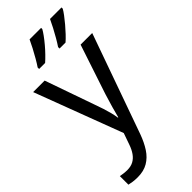

<svg xmlns="http://www.w3.org/2000/svg" viewBox="-313 -818 1110 1110"><g transform="rotate(-45 242.0 -263.0)"><path d="M1 -536H95L202 -231Q212 -204 220 -179Q228 -154 234 -130.5Q240 -107 243 -85H246Q252 -110 263.5 -150.5Q275 -191 288 -232L389 -536H484L267 74Q249 124 224.5 161.5Q200 199 165 219.5Q130 240 81 240Q59 240 41.5 237.5Q24 235 12 232V162Q22 164 37 166Q52 168 68 168Q97 168 118 156.5Q139 145 154 123.5Q169 102 179 73L204 2ZM463 -756Q456 -743 441 -723Q426 -703 407.5 -681Q389 -659 370.5 -639.5Q352 -620 336 -606H287V-618Q300 -637 315 -663Q330 -689 344.5 -716.5Q359 -744 369 -766H463ZM296 -756Q289 -743 274.5 -723Q260 -703 241.5 -681Q223 -659 204 -639.5Q185 -620 169 -606H120V-618Q133 -637 148 -663Q163 -689 177.5 -716.5Q192 -744 202 -766H296Z"/></g></svg>

Font: Noto Sans Display
Style: Regular
Weight: 400
Designer: Monotype Design Team
Foundry: Monotype Imaging Inc.
Version: Version 2.003